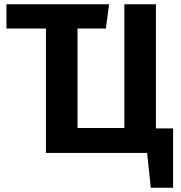

<svg xmlns="http://www.w3.org/2000/svg" viewBox="-20 -712 841 894"><path d="M706 -114H786V162H682L665 0H194V-579H10V-692H488L473 -579H341V-116H559V-692H706Z"/></svg>

Font: FiraGO SemiBold
Style: Regular
Weight: 600
Designer: bBox Type
Foundry: bBox Type GmbH
Version: Version 1.001;PS 001.001;hotconv 1.0.88;makeotf.lib2.5.64775